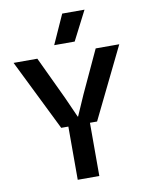

<svg xmlns="http://www.w3.org/2000/svg" viewBox="-96 -965 797 1034"><g transform="rotate(-10 302.0 -448.0)"><path d="M13 -680H143L253 -447L303 -335H305L354 -447L462 -680H591L401 -291H362V0H244V-291H205ZM317 -896H439L357 -736H245Z"/></g></svg>

Font: CyStack Display SemiBold
Style: Regular
Weight: 600
Designer: Weizhong Zhang
Foundry: 本地遙控
Version: Version 1.000;Glyphs 3.1.2 (3151)